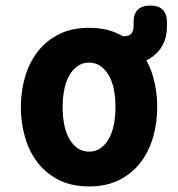

<svg xmlns="http://www.w3.org/2000/svg" viewBox="-20 -660 640 690"><path d="M300 10Q238 10 192 -13Q146 -36 115.5 -75.5Q85 -115 70 -166.5Q55 -218 55 -275Q55 -332 70 -383.5Q85 -435 115.5 -474.5Q146 -514 192 -537Q238 -560 300 -560Q362 -560 408 -537Q415 -534 421 -530H427Q444 -530 452 -539.5Q460 -549 460 -565V-580Q460 -610 475 -625Q490 -640 520 -640Q550 -640 565 -625Q580 -610 580 -580V-565Q580 -504 541 -467Q525 -452 506 -443Q521 -416 530 -385Q545 -333 545 -275Q545 -218 530 -166.5Q515 -115 484.5 -75.5Q454 -36 408 -13Q362 10 300 10ZM300 -115Q324 -115 342 -128Q360 -141 372 -163Q384 -185 389.5 -214Q395 -243 395 -275Q395 -308 389.5 -337Q384 -366 372 -387.5Q360 -409 342 -422Q324 -435 300 -435Q276 -435 258 -422Q240 -409 228 -387Q216 -365 210.5 -336Q205 -307 205 -275Q205 -243 210.5 -214Q216 -185 228 -163Q240 -141 258 -128Q276 -115 300 -115Z"/></svg>

Font: Maple Mono ExtraBold
Style: Regular
Weight: 800
Monospace: yes
Designer: subframe7536
Version: Version 7.000